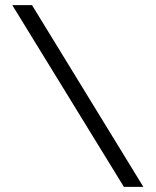

<svg xmlns="http://www.w3.org/2000/svg" viewBox="-20 -730 608 750"><path d="M28 -710H105L540 0H464Z"/></svg>

Font: Raleway
Style: Regular
Weight: 400
Designer: Matt McInerney, Pablo Impallari, Rodrigo Fuenzalida
Foundry: Matt McInerney, Pablo Impallari, Rodrigo Fuenzalida
Version: Version 1.000;PS 001.001;hotconv 1.0.56; ttfautohint (v1.5)